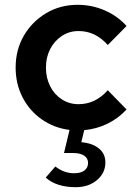

<svg xmlns="http://www.w3.org/2000/svg" viewBox="-20 -533 567 798"><path d="M295 245Q255 245 223.5 235Q192 225 170 205L210 159Q246 187 288 187Q316 187 331 175.5Q346 164 346 144Q346 125 330 114Q314 103 284 103H246L269 7Q205 -1 154 -36.5Q103 -72 74 -128Q45 -184 45 -252Q45 -326 79 -384.5Q113 -443 171.5 -478Q230 -513 302 -513Q362 -513 415 -490Q468 -467 506 -425L428 -346Q402 -375 372 -389.5Q342 -404 306 -404Q268 -404 237 -383.5Q206 -363 188.5 -329Q171 -295 171 -252Q171 -209 188.5 -174.5Q206 -140 237 -120Q268 -100 306 -100Q342 -100 372 -114.5Q402 -129 428 -158L506 -78Q472 -41 427 -19Q382 3 330 8L318 58Q364 62 391 84Q418 106 418 142Q418 186 383 215.5Q348 245 295 245Z"/></svg>

Font: Red Hat Text SemiBold
Style: Regular
Weight: 600
Designer: Pentagram, MCKL
Foundry: MCKL
Version: Version 1.030